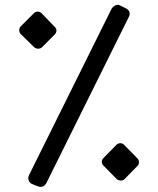

<svg xmlns="http://www.w3.org/2000/svg" viewBox="-20 -754 642 779"><path d="M131 1 111 -7Q99 -12 96 -23Q93 -34 98 -44L433 -719Q439 -728 449 -732.5Q459 -737 469 -731L491 -720Q503 -714 505.5 -704Q508 -694 502 -684L168 -11Q162 0 152.5 3Q143 6 131 1ZM486 -28Q479 -21 469 -21.5Q459 -22 452 -29L401 -81Q393 -88 393 -97.5Q393 -107 401 -114L452 -166Q459 -173 468 -173Q477 -173 484 -166L535 -114Q544 -106 544 -96.5Q544 -87 537 -80ZM151 -563Q144 -556 134 -556.5Q124 -557 117 -564L65 -615Q58 -622 58 -631.5Q58 -641 65 -648L117 -700Q124 -707 133 -707Q142 -707 149 -700L199 -648Q209 -640 209 -630.5Q209 -621 202 -614Z"/></svg>

Font: Rubik
Style: Italic
Weight: 400
Italic angle: -12°
Designer: Hubert and Fischer
Foundry: Hubert and Fischer
Version: Version 2.300;gftools[0.9.30]